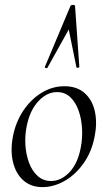

<svg xmlns="http://www.w3.org/2000/svg" viewBox="-20 -752 438 786"><path d="M287.2 -727 304.8 -478Q304.8 -475 298.9 -474.5Q293 -474 292.8 -477L261.4 -631.2L173.8 -474Q172.6 -472 167.6 -473.5Q162.6 -475 163.6 -478L268.2 -727Q270.4 -732 278.8 -732Q287.2 -732 287.2 -727ZM154 14Q106.2 14 75.3 -13.8Q44.4 -41.6 33.2 -88.6Q22 -135.6 32.8 -193Q44 -251.6 74.8 -298.1Q105.6 -344.6 149.6 -371.8Q193.6 -399 243.4 -399Q295.4 -399 326.8 -370.7Q358.2 -342.4 368.4 -295.5Q378.6 -248.6 367.4 -193Q355.2 -129.8 321.7 -82.9Q288.2 -36 243.8 -11Q199.4 14 154 14ZM188.8 -11Q230.4 -11 264.7 -47.3Q299 -83.6 310.8 -149Q318 -186 315.9 -225.3Q313.8 -264.6 302 -298.6Q290.2 -332.6 268.2 -353.8Q246.2 -375 213.6 -375Q172 -375 137.2 -337.8Q102.4 -300.6 89.4 -236Q81.4 -197.4 84 -158Q86.6 -118.6 99.1 -85.2Q111.6 -51.8 134.4 -31.4Q157.2 -11 188.8 -11Z"/></svg>

Font: Cormorant Light
Style: Italic
Weight: 300
Italic angle: -10°
Designer: Christian Thalmann (Catharsis Fonts)
Foundry: Catharsis Fonts
Version: Version 4.000